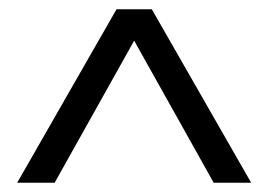

<svg xmlns="http://www.w3.org/2000/svg" viewBox="-20 -750 580 415"><path d="M17.1 -355 231.9 -730H308.1L522.9 -355H441.9L270 -662.1L98.1 -355Z"/></svg>

Font: Human Sans
Style: Regular
Weight: 400
Designer: Tim Radville
Foundry: Continuum
Version: Version 1.000;FEAKit 1.0